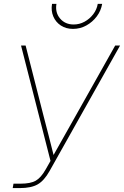

<svg xmlns="http://www.w3.org/2000/svg" viewBox="-20 -960 633 980"><path d="M44.9 0 48.8 -22.5H85Q135.7 -22.5 162.4 -37.6Q189 -52.7 213.4 -95.7L237.8 -138.7L87.4 -727.5H110.8L202.6 -367.2Q215.8 -317.4 228.3 -268.1Q240.7 -218.8 253.4 -168.9L365.2 -367.2L567.9 -727.5H592.8L232.9 -86.9Q205.6 -38.1 172.4 -19Q139.2 0 81.1 0ZM352.5 -812.5Q316.9 -812.5 290.5 -829.8Q264.2 -847.2 252 -876.2Q239.7 -905.3 245.6 -940.4H268.1Q260.7 -896 286.6 -865.5Q312.5 -835 356 -835Q385.3 -835 411.4 -849.1Q437.5 -863.3 455.8 -887.2Q474.1 -911.1 479 -940.4H501.5Q495.6 -905.3 473.9 -876.2Q452.1 -847.2 420.4 -829.8Q388.7 -812.5 352.5 -812.5Z"/></svg>

Font: Inter Display Thin
Style: Italic
Weight: 100
Italic angle: -9.39999°
Designer: Rasmus Andersson
Foundry: rsms
Version: Version 4.000;git-a52131595